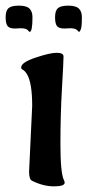

<svg xmlns="http://www.w3.org/2000/svg" viewBox="-50 -638 310 680"><path d="M199 -538 178 -537Q159 -537 152 -545.5Q145 -554 145 -577Q145 -600 155 -609Q165 -618 192 -618Q219 -618 229.5 -607.5Q240 -597 240 -577Q240 -542 236 -533.5Q232 -525 230 -525L226 -528Q220 -538 199 -538ZM24 -538 3 -537Q-16 -537 -23 -545.5Q-30 -554 -30 -577Q-30 -600 -20 -609Q-10 -618 17 -618Q44 -618 54.5 -607.5Q65 -597 65 -577Q65 -525 55 -525L51 -528Q45 -538 24 -538ZM53 -30 64 -263Q64 -346 45 -376Q39 -386 31 -391Q25 -393 25 -399Q25 -417 76 -434Q127 -451 150.5 -451Q174 -451 175 -439Q175 -419 169.5 -325.5Q164 -232 164 -129Q164 -26 176 -1Q179 4 179 9Q179 22 141 22Q103 22 63 2Q53 -3 53 -30Z"/></svg>

Font: Aladin
Style: Regular
Weight: 400
Designer: Angel Koziupa and Alejandro Paul
Foundry: Angel Koziupa and Alejandro Paul
Version: Version 1.000